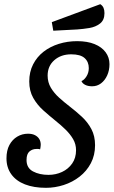

<svg xmlns="http://www.w3.org/2000/svg" viewBox="-20 -877 544 919"><path d="M200 22Q142 22 99.5 5.5Q57 -11 34 -43Q11 -75 11 -119Q11 -157 25 -183Q39 -209 62.5 -223Q86 -237 114 -237Q134 -237 147.5 -230Q161 -223 168 -211.5Q175 -200 175 -184Q175 -179 174 -173Q173 -167 172 -162Q168 -164 163 -164Q158 -164 154 -164Q135 -164 121 -152Q107 -140 107 -111Q107 -73 138 -56.5Q169 -40 212 -40Q247 -40 277 -54Q307 -68 325.5 -94.5Q344 -121 344 -158Q344 -187 330 -211Q316 -235 294 -256.5Q272 -278 247 -298Q216 -323 187 -349Q158 -375 139 -408.5Q120 -442 120 -487Q120 -533 138.5 -569Q157 -605 188.5 -629.5Q220 -654 261.5 -667Q303 -680 349 -680Q398 -680 432.5 -666Q467 -652 485.5 -627Q504 -602 504 -570Q504 -540 493 -516Q482 -492 463.5 -478Q445 -464 421 -464Q401 -464 387.5 -471Q374 -478 370 -489Q383 -494 394 -511.5Q405 -529 405 -551Q405 -581 385 -599Q365 -617 321 -617Q272 -617 240 -589Q208 -561 208 -515Q208 -483 223.5 -457Q239 -431 263.5 -409Q288 -387 314 -367Q344 -344 372 -318Q400 -292 417.5 -259Q435 -226 435 -182Q435 -134 415 -96Q395 -58 361 -31.5Q327 -5 285 8.5Q243 22 200 22ZM235 -730 228 -771 460 -857Q471 -850 475.5 -839.5Q480 -829 480 -814Q480 -781 459 -764.5Q438 -748 408 -743Q378 -738 349 -736Z"/></svg>

Font: Sansita Swashed Light
Style: Regular
Weight: 300
Designer: Pablo Cosgaya
Foundry: Omnibus-Type
Version: Version 1.003